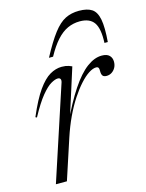

<svg xmlns="http://www.w3.org/2000/svg" viewBox="-111 -791 653 859"><g transform="rotate(-15 216.0 -361.5)"><path d="M182 -434Q185 -444.5 181.5 -449.8Q178 -455 169.5 -455Q157.5 -455 138.2 -444Q119 -433 93.2 -401.8Q67.5 -370.5 35 -310.5L28.5 -313.5Q60.5 -388.5 89.2 -429Q118 -469.5 145.2 -485.2Q172.5 -501 200 -501Q210 -501 218 -499.8Q226 -498.5 233 -496.2Q240 -494 247 -490.5L169 -245H162.5Q205 -336.5 243 -393.2Q281 -450 316.5 -476.5Q352 -503 386 -503Q410 -503 421.2 -491.8Q432.5 -480.5 432.5 -462.5Q432.5 -447 425.8 -435Q419 -423 408.2 -416.2Q397.5 -409.5 384.5 -409.5Q371.5 -409.5 366.5 -416.2Q361.5 -423 361.5 -436Q362 -449 358.8 -453.8Q355.5 -458.5 349 -458.5Q333.5 -458.5 314 -446Q294.5 -433.5 272.8 -409.5Q251 -385.5 229 -352Q207 -318.5 187.2 -276.5Q167.5 -234.5 151.5 -186L90.5 0H39.5ZM331 -676.5Q301 -676.5 274.5 -664.5Q248 -652.5 223.5 -625.5Q199 -598.5 175 -554.5H156Q192 -622 220 -658.5Q248 -695 276 -709Q304 -723 339.5 -723Q378 -723 399 -709Q420 -695 427 -658.5Q434 -622 428.5 -554.5H413Q416 -620.5 396.5 -648.5Q377 -676.5 331 -676.5Z"/></g></svg>

Font: Newsreader 60pt Light
Style: Italic
Weight: 300
Italic angle: -17°
Designer: Hugues Gentile
Foundry: Production Type
Version: Version 1.003